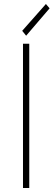

<svg xmlns="http://www.w3.org/2000/svg" viewBox="-20 -938 268 958"><path d="M94.7 0V-719.7H126V0ZM110.4 -759.8 90.8 -784.2 209 -918 227.5 -896.5Z"/></svg>

Font: Reddit Sans Condensed ExtraLight
Style: Regular
Weight: 250
Version: Version 1.014